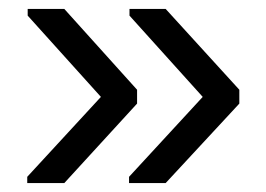

<svg xmlns="http://www.w3.org/2000/svg" viewBox="-20 -479 596 430"><path d="M351 -69H269V-83L434 -262L270 -444V-459H351L516 -278V-247ZM124 -69H41V-83L206 -262L42 -444V-459H124L287 -278V-247Z"/></svg>

Font: Libra Sans
Style: Regular
Weight: 400
Foundry: Context Ltd
Version: Version 1.000; ttfautohint (v1.3)